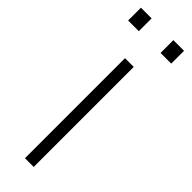

<svg xmlns="http://www.w3.org/2000/svg" viewBox="-242 -692 699 699"><g transform="rotate(45 107.0 -343.0)"><path d="M85 0V-515H130V0ZM-4 -620V-686H51V-620ZM163 -620V-686H218V-620Z"/></g></svg>

Font: Oxanium ExtraLight ExtraLight
Style: Regular
Weight: 250
Version: Version 2.000